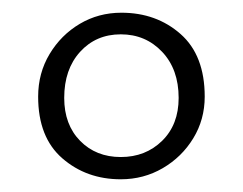

<svg xmlns="http://www.w3.org/2000/svg" viewBox="-20 -719 382 302"><path d="M170 -437Q116 -437 78 -470Q40 -503 40 -567Q40 -604 58 -634Q76 -664 105.5 -681.5Q135 -699 171 -699Q226 -699 264 -665.5Q302 -632 302 -567Q302 -531 284 -501.5Q266 -472 236 -454.5Q206 -437 170 -437ZM170 -472Q209 -472 235 -497.5Q261 -523 261 -565Q261 -610 235 -637.5Q209 -665 170 -665Q131 -665 106 -637.5Q81 -610 81 -565Q81 -523 106 -497.5Q131 -472 170 -472Z"/></svg>

Font: Ancizar Serif Light
Style: Regular
Weight: 300
Designer: Cesar Puertas, Viviana Monsalve, Julian Moncada, Julian Prieto, Jose Castro, Felipe Aragon, Mariel Hernandez, Sara Alarc
Version: Version 8.100